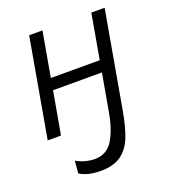

<svg xmlns="http://www.w3.org/2000/svg" viewBox="-143 -654 887 1004"><g transform="rotate(-20 300.0 -152.5)"><path d="M129.5 217 135.5 148Q158 161.5 185.2 168.8Q212.5 176 237.5 176Q303.5 176 338.2 120.8Q373 65.5 389.5 -28L426.5 -237H154.5L112.5 0H38.5L135.5 -550H209.5L165.5 -301H437.5L481.5 -550H555.5L462 -20Q446 72.5 424 128.2Q402 184 359.8 214.5Q317.5 245 245.5 245Q210.5 245 180.2 237.8Q150 230.5 129.5 217Z"/></g></svg>

Font: JuliaMono SemiBoldItalic
Style: Regular
Weight: 600
Italic angle: -9°
Monospace: yes
Designer: cormullion
Foundry: corm
Version: Version 0.049; ttfautohint (v1.8.4)